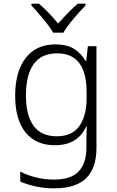

<svg xmlns="http://www.w3.org/2000/svg" viewBox="-20 -785 640 1051"><path d="M91 209V154Q128 174 177 186Q226 198 275 198Q369 198 411 153Q453 108 453 23V-11Q453 -58 455 -93H452Q406 10 280 10Q177 10 120 -60Q63 -130 63 -261Q63 -393 120.5 -467.5Q178 -542 283 -542Q344 -542 383 -519Q422 -496 449 -451H452L461 -532H508V26Q508 134 452 190Q396 246 275 246Q179 246 91 209ZM454 -246V-281Q454 -493 293 -493Q206 -493 164 -433.5Q122 -374 122 -263Q122 -153 164 -96Q206 -39 290 -39Q375 -39 414.5 -95Q454 -151 454 -246ZM152 -755V-765H193Q244 -722 298 -656Q364 -730 406 -765H448V-755Q414 -720 378.5 -677.5Q343 -635 327 -606H271Q254 -636 219 -678.5Q184 -721 152 -755Z"/></svg>

Font: Noto Sans Mono UI Light
Style: Regular
Weight: 300
Monospace: yes
Designer: Monotype Design team
Foundry: Monotype Imaging Inc.
Version: Version 1.000